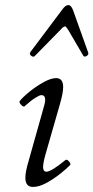

<svg xmlns="http://www.w3.org/2000/svg" viewBox="-20 -724 368 757"><path d="M110 13Q80 13 80 -23Q80 -47 93 -90L154 -307Q166 -349 143 -349Q136 -349 118 -337.5Q100 -326 77 -305Q73 -301 63.5 -310.5Q54 -320 58 -326Q71 -342 97 -363Q123 -384 152 -400Q181 -416 201 -416Q229 -416 229 -381Q229 -358 217 -316L159 -114Q149 -78 150 -62.5Q151 -47 163 -47Q182 -47 238 -93Q244 -97 252 -87.5Q260 -78 257 -74Q243 -59 217 -38.5Q191 -18 162.5 -2.5Q134 13 110 13ZM118 -504Q112 -497 103 -504Q94 -511 100 -519L226 -687Q238 -704 250 -704Q260 -704 268 -684L328 -516Q330 -508 321 -503Q312 -498 308 -505L249 -606Q240 -620 237 -620Q230 -620 220 -608Z"/></svg>

Font: Junicode SmExp
Style: Italic
Weight: 400
Width: 6
Italic angle: -11°
Designer: Peter S. Baker
Version: Version 2.205; ttfautohint (v1.8.4)